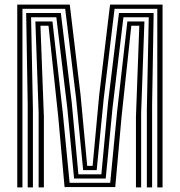

<svg xmlns="http://www.w3.org/2000/svg" viewBox="-20 -820 787 840"><path d="M55.5 0V-800H285.2L332.5 -404L361.5 -94.2H385.2L414 -404L461.5 -800H691.2V0H668.2V-781.5H481.2L433.8 -389L403 -75.8H343.8L313 -389L265.2 -781.5H78.2V0ZM149 0V-326.2L134.8 -726H209.5L254.5 -328.5L284.5 -20.2H462.2L492 -328.5L537.2 -726H611.8L597.5 -326.2V0H574.8V-309.2L589.5 -707.5H554.5L511.8 -309.2L484.2 -1.5H262.5L234.8 -309.2L192.2 -707.5H157L172 -309.2V0ZM101.2 0V-364L94.5 -763H246.2L293.8 -371.8L323 -57.2H423.5L452.8 -371.8L500.5 -763H652.2L645.5 -364V0H622.5V-342.5L630.8 -744.5H520L472.2 -347L442.5 -38.8H304.2L274.5 -347L226.5 -744.5H116L124 -342.5V0Z"/></svg>

Font: Big Shoulders Inline Text Thin
Style: Bold
Weight: 700
Version: Version 2.002